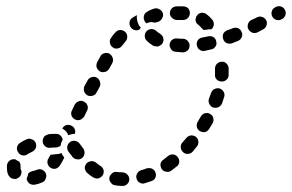

<svg xmlns="http://www.w3.org/2000/svg" viewBox="-20 -592 964 634"><path d="M400 16Q403 13 405 9Q407 5 407 1Q407 -9 401 -15Q395 -22 385 -23Q376 -23 367 -24Q362 -25 358 -24Q354 -23 350 -20Q347 -17 344 -13Q342 -10 341 -5Q340 4 346 11Q351 19 361 20Q372 22 384 22Q388 22 392 21Q397 19 400 16ZM68 -2Q68 -1 68 -1Q70 8 77 14Q85 19 94 18Q107 16 120 10Q124 8 127 5Q130 2 131 -3Q133 -7 133 -11Q133 -16 131 -20Q127 -28 118 -32Q110 -35 101 -31Q94 -28 87 -27Q83 -26 79 -24Q76 -22 73 -19Q73 -15 71 -10Q70 -6 68 -2Q68 -2 68 -2ZM493 -23Q492 -27 489 -30Q486 -33 482 -35Q477 -37 473 -37Q468 -37 464 -36Q455 -32 446 -30Q437 -27 433 -19Q428 -11 431 -2Q432 2 435 6Q437 9 441 11Q445 14 450 14Q454 15 458 13Q469 10 480 6Q489 3 493 -5Q497 -14 493 -23ZM47 -51Q46 -55 43 -59Q43 -59 42 -59Q42 -59 42 -59Q38 -61 33 -64Q32 -65 31 -66Q30 -66 29 -66Q28 -66 27 -66Q18 -67 11 -61Q4 -55 3 -46Q3 -41 3 -36Q3 -23 8 -13Q11 -9 14 -6Q17 -3 22 -2Q26 -1 30 -1Q35 -1 39 -4Q47 -8 50 -17Q53 -26 48 -34Q48 -35 48 -36Q48 -39 48 -42Q48 -47 47 -51ZM305 -3Q309 -4 313 -7Q316 -9 319 -13Q324 -21 322 -30Q320 -39 312 -44Q304 -49 297 -55Q294 -58 289 -59Q285 -60 281 -60Q276 -59 272 -57Q268 -55 265 -52Q263 -48 261 -44Q260 -40 260 -35Q261 -31 263 -27Q265 -23 269 -20Q278 -12 288 -6Q292 -4 296 -3Q300 -2 305 -3ZM572 -57Q572 -61 571 -65Q570 -70 567 -73Q561 -81 552 -82Q543 -83 535 -77Q528 -71 520 -65Q512 -60 510 -51Q509 -42 514 -34Q519 -26 529 -25Q538 -23 545 -28Q554 -35 563 -42Q567 -44 569 -48Q571 -52 572 -57ZM140 -69Q143 -75 147 -81Q147 -81 148 -81Q157 -82 166 -83Q175 -83 183 -87Q185 -81 189 -76Q190 -75 192 -73Q191 -71 191 -69Q190 -67 189 -65Q184 -55 178 -46Q173 -38 164 -35Q155 -33 147 -38Q146 -39 145 -40Q144 -40 143 -41Q143 -42 142 -42Q140 -45 139 -47Q138 -50 137 -52Q136 -57 137 -61Q137 -65 140 -69ZM234 -66Q243 -64 251 -70Q258 -76 259 -85Q260 -94 255 -102Q254 -102 254 -103Q246 -114 242 -119Q236 -126 226 -127Q217 -128 210 -122Q203 -116 202 -107Q201 -98 207 -90Q210 -86 218 -76Q219 -75 219 -74Q225 -67 234 -66ZM98 -120Q94 -129 85 -132Q77 -136 68 -132Q56 -127 46 -120Q38 -115 36 -105Q35 -96 40 -89Q45 -81 54 -79Q64 -77 71 -83Q78 -87 86 -91Q94 -94 98 -103Q101 -112 98 -120ZM627 -140Q623 -143 619 -144Q615 -145 610 -145Q606 -144 602 -142Q598 -140 595 -136Q589 -129 582 -121Q579 -118 578 -114Q576 -110 577 -105Q577 -101 579 -97Q581 -93 584 -90Q591 -83 600 -84Q610 -84 616 -91Q623 -99 630 -108Q636 -115 635 -125Q634 -134 627 -140ZM179 -145Q172 -151 163 -150Q152 -150 141 -149Q137 -148 133 -146Q129 -144 126 -141Q123 -137 122 -133Q121 -129 121 -124Q122 -115 129 -109Q136 -103 146 -104Q155 -105 165 -105Q169 -105 173 -107Q177 -108 180 -111Q181 -119 185 -127Q186 -128 187 -130Q186 -139 179 -145ZM227 -165Q224 -173 216 -177Q208 -181 199 -179Q190 -176 186 -168V-167Q191 -165 195 -161Q202 -155 205 -146Q206 -146 206 -146Q208 -147 210 -147Q219 -150 227 -150Q230 -157 227 -165ZM673 -216Q670 -218 665 -219Q661 -219 656 -218Q652 -217 649 -214Q645 -211 643 -207Q638 -198 633 -190Q628 -182 630 -173Q632 -164 640 -159Q644 -157 649 -156Q653 -155 657 -156Q662 -157 665 -160Q669 -163 671 -167Q677 -176 682 -185Q687 -194 684 -203Q682 -212 673 -216ZM227 -198Q231 -196 236 -195Q240 -195 244 -196Q249 -198 252 -201Q255 -203 258 -207L267 -226Q272 -234 269 -243Q266 -252 258 -256Q250 -261 241 -258Q232 -255 227 -247L218 -228Q213 -220 216 -211Q219 -202 227 -198ZM705 -300Q697 -302 688 -298Q680 -294 677 -285Q674 -276 670 -266Q667 -258 671 -249Q675 -241 683 -237Q688 -236 692 -236Q697 -236 701 -238Q705 -240 708 -243Q711 -246 713 -250Q717 -261 720 -271Q723 -280 719 -288Q714 -297 705 -300ZM258 -290Q259 -286 262 -283Q265 -279 269 -277Q277 -273 286 -276Q295 -278 299 -287L309 -305Q313 -313 310 -322Q308 -331 299 -336Q291 -340 282 -337Q273 -334 269 -326L259 -308Q257 -304 257 -299Q256 -295 258 -290ZM733 -375Q731 -379 728 -382Q725 -385 721 -387Q716 -389 712 -388Q703 -388 696 -381Q690 -375 690 -365Q690 -360 690 -356Q690 -351 690 -346Q689 -337 695 -330Q702 -323 711 -323Q715 -322 720 -324Q724 -325 727 -328Q731 -331 733 -335Q735 -339 735 -344Q735 -350 735 -356Q735 -361 735 -367Q735 -371 733 -375ZM310 -356Q319 -352 328 -355Q336 -357 341 -366L351 -384Q355 -393 352 -401Q349 -410 341 -415Q333 -419 324 -416Q315 -414 311 -405L301 -387Q297 -378 299 -370Q302 -361 310 -356ZM606 -441Q606 -445 605 -449Q603 -453 600 -457Q597 -460 593 -462Q589 -464 585 -464Q575 -464 565 -465Q556 -466 549 -461Q541 -455 540 -445Q540 -441 541 -437Q543 -432 545 -429Q548 -425 552 -423Q556 -421 561 -421Q571 -420 583 -419Q592 -419 599 -425Q606 -431 606 -441ZM692 -439Q694 -442 695 -447Q695 -451 694 -456Q692 -465 684 -470Q676 -474 667 -472Q657 -470 648 -468Q639 -467 633 -459Q628 -451 630 -442Q631 -438 633 -434Q635 -430 639 -428Q643 -425 647 -424Q652 -423 656 -424Q667 -426 678 -429Q682 -430 686 -432Q689 -435 692 -439ZM352 -436Q359 -430 368 -432Q377 -433 383 -441Q389 -448 395 -456Q401 -463 400 -472Q400 -481 393 -487Q386 -493 376 -493Q367 -492 361 -485Q353 -477 347 -467Q341 -460 343 -451Q344 -441 352 -436ZM503 -439Q508 -441 511 -443Q515 -446 517 -450Q519 -454 520 -458Q520 -463 519 -467Q518 -471 515 -475Q512 -478 508 -481Q501 -485 497 -489Q490 -496 481 -496Q471 -496 465 -490Q458 -483 458 -474Q458 -464 464 -458Q474 -448 486 -441Q490 -439 495 -439Q499 -438 503 -439ZM778 -486Q775 -495 766 -499Q758 -502 749 -499Q740 -495 730 -492Q721 -488 717 -480Q714 -471 717 -463Q720 -454 728 -450Q737 -446 746 -449Q756 -453 766 -457Q774 -460 778 -469Q782 -478 778 -486ZM859 -525Q855 -533 846 -536Q837 -539 829 -535Q820 -530 810 -526Q802 -522 799 -513Q796 -504 800 -496Q802 -492 805 -489Q809 -486 813 -484Q817 -483 821 -483Q826 -483 830 -485Q839 -490 849 -495Q857 -499 860 -508Q863 -517 859 -525ZM418 -534Q425 -538 432 -542Q431 -533 433 -524Q435 -516 439 -508Q442 -505 445 -501Q443 -498 441 -495Q433 -490 424 -493Q416 -495 411 -503Q406 -511 408 -520Q410 -529 418 -534ZM627 -519Q625 -525 626 -532Q627 -532 627 -532Q628 -535 628 -537Q629 -538 629 -539Q630 -540 631 -541Q633 -545 637 -547Q641 -549 646 -550Q650 -550 654 -549Q659 -548 662 -545Q672 -538 680 -528Q683 -525 685 -520Q686 -516 686 -512Q686 -507 684 -503Q682 -499 679 -496Q678 -496 678 -496Q678 -495 677 -495Q670 -496 662 -494Q658 -493 654 -493Q652 -493 650 -495Q649 -496 647 -498Q641 -505 635 -510Q630 -513 627 -519ZM455 -538Q455 -542 458 -546Q460 -550 464 -552Q474 -559 490 -564Q499 -566 507 -561Q515 -557 518 -548Q520 -539 515 -531Q511 -523 502 -520Q496 -519 493 -517Q487 -518 481 -519Q472 -519 464 -515Q462 -516 461 -518Q459 -519 458 -521Q456 -525 455 -529Q454 -533 455 -538ZM920 -561Q915 -569 906 -571Q897 -573 889 -568L887 -567Q879 -562 877 -553Q875 -544 880 -536Q885 -528 894 -526Q903 -524 911 -529L913 -530Q920 -534 923 -544Q925 -553 920 -561ZM585 -571H564Q554 -571 548 -565Q541 -558 541 -549Q541 -539 548 -533Q555 -526 564 -526H584H585Q594 -526 601 -533Q607 -540 607 -549Q607 -558 601 -565Q594 -571 585 -571Z"/></svg>

Font: FRB American Cursive Guidelines Dashed Extrabold
Style: Bold Italic
Weight: 800
Italic angle: -25°
Version: Version 2.0;Modular Font Editor K font №1